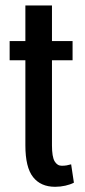

<svg xmlns="http://www.w3.org/2000/svg" viewBox="-20 -680 315 709"><path d="M171.9 -659.7V-528.3H248V-457.5H171.9V-143.1Q171.9 -101.1 181.6 -84.5Q191.4 -67.9 208 -67.9Q217.8 -67.9 226.1 -69.3Q234.4 -70.8 242.7 -73.2L252.9 -5.4Q239.7 1.5 221.4 5.6Q203.1 9.8 183.6 9.8Q130.4 9.8 102.1 -26.1Q73.7 -62 73.7 -143.1V-457.5H15.6V-528.3H73.7V-659.7Z"/></svg>

Font: Franco
Style: Regular
Weight: 400
Designer: Google
Version: Version 1.200311; 2013